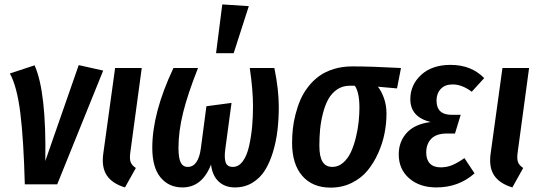

<svg xmlns="http://www.w3.org/2000/svg" viewBox="-20 -838 2446 873"><path d="M137.2 -541Q191.4 -420.4 186 -106L337.9 -542L449.2 -517.1L240.2 0H92.8Q87.4 -204.6 72.3 -325.2Q57.1 -445.8 24.9 -503.9Z M624.5 -528.8 572.8 -147Q568.4 -117.2 573.7 -101.8Q579.1 -86.4 597.7 -74.2L548.3 14.2Q490.2 -3.4 465.6 -40.5Q440.9 -77.6 449.7 -140.1L503.4 -528.8Z M990.7 -817.9 1111.3 -810.1 1042.5 -596.2H962.4ZM809.6 14.2Q747.6 14.2 710 -31.2Q672.4 -76.7 672.4 -166Q672.4 -324.7 768.6 -528.8H880.4Q834 -412.1 812.7 -326.4Q791.5 -240.7 791.5 -166Q791.5 -120.1 801.5 -99.6Q811.5 -79.1 833.5 -79.1Q882.3 -79.1 893.6 -166L918.5 -355L1032.7 -370.1L1004.4 -160.2Q999 -120.1 1006.1 -99.6Q1013.2 -79.1 1038.6 -79.1Q1065.4 -79.1 1084.5 -105.5Q1103.5 -131.8 1113 -175.8Q1122.6 -219.7 1126.5 -263.4Q1130.4 -307.1 1130.4 -355Q1130.4 -428.7 1115.7 -528.8H1227.5Q1247.6 -430.7 1247.6 -353Q1247.6 -296.9 1241.7 -246.1Q1235.8 -195.3 1221.2 -147Q1206.5 -98.6 1184.6 -63.5Q1162.6 -28.3 1127.7 -7.1Q1092.8 14.2 1048.3 14.2Q1002.4 14.2 973.9 -12.9Q945.3 -40 939.5 -89.8Q898.9 14.2 809.6 14.2Z M1483.4 15.1Q1400.9 15.1 1354.5 -38.3Q1308.1 -91.8 1308.1 -188Q1308.1 -220.7 1311.5 -252.4Q1314.9 -284.2 1324 -319.3Q1333 -354.5 1346.4 -385.3Q1359.9 -416 1381.8 -444.1Q1403.8 -472.2 1431.4 -492.2Q1459 -512.2 1497.6 -524.2Q1536.1 -536.1 1582 -536.1Q1668.5 -536.1 1803.2 -528.8L1785.2 -436L1698.2 -443.8Q1713.9 -424.8 1725.6 -392.3Q1737.3 -359.9 1737.3 -320.8Q1737.3 -276.9 1728.5 -231.9Q1719.7 -187 1699.7 -142.1Q1679.7 -97.2 1651.1 -62.5Q1622.6 -27.8 1579.1 -6.3Q1535.6 15.1 1483.4 15.1ZM1491.2 -79.1Q1518.6 -79.1 1540.5 -98.4Q1562.5 -117.7 1575.9 -147.2Q1589.4 -176.8 1598.4 -214.1Q1607.4 -251.5 1610.8 -284.9Q1614.3 -318.4 1614.3 -348.1Q1614.3 -418 1593.3 -448.2H1570.3Q1537.6 -448.2 1512.7 -431.2Q1487.8 -414.1 1472.9 -387.2Q1458 -360.4 1448.5 -323.2Q1439 -286.1 1435.5 -250.5Q1432.1 -214.8 1432.1 -175.8Q1432.1 -125.5 1446.8 -102.3Q1461.4 -79.1 1491.2 -79.1Z M1963.9 14.2Q1888.2 14.2 1840.6 -27.1Q1793 -68.4 1793 -136.2Q1793 -193.8 1829.3 -233.9Q1865.7 -273.9 1938 -283.2Q1845.7 -305.7 1845.7 -387.2Q1845.7 -452.1 1895 -497.6Q1944.3 -543 2028.8 -543Q2123 -543 2181.6 -482.9L2125 -420.9Q2080.6 -454.1 2038.1 -454.1Q2002.9 -454.1 1983.9 -433.3Q1964.8 -412.6 1964.8 -380.9Q1964.8 -315.9 2033.7 -315.9H2074.7L2048.8 -231H2012.7Q1964.4 -231 1941.2 -207.3Q1918 -183.6 1918 -144Q1918 -112.3 1934.6 -94.7Q1951.2 -77.1 1983.9 -77.1Q2012.2 -77.1 2036.6 -87.4Q2061 -97.7 2091.8 -119.1L2137.7 -49.8Q2065.9 14.2 1963.9 14.2Z M2385.7 -528.8 2334 -147Q2329.6 -117.2 2335 -101.8Q2340.3 -86.4 2358.9 -74.2L2309.6 14.2Q2251.5 -3.4 2226.8 -40.5Q2202.1 -77.6 2210.9 -140.1L2264.6 -528.8Z"/></svg>

Font: Fira Sans Compressed Medium
Style: Italic
Weight: 500
Width: 3
Italic angle: -8°
Designer: Carrois Corporate & Edenspiekermann AG
Foundry: Carrois Corporate GbR & Edenspiekermann AG
Version: Version 4.203;PS 004.203;hotconv 1.0.88;makeotf.lib2.5.64775